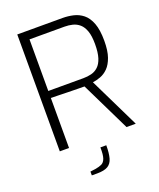

<svg xmlns="http://www.w3.org/2000/svg" viewBox="-167 -834 936 1133"><g transform="rotate(-20 301.0 -268.0)"><path d="M81 0V-734H366Q399 -734 432 -726.5Q465 -719 492 -697.5Q519 -676 535 -634Q551 -592 551 -524Q551 -461 537 -421.5Q523 -382 501 -360Q479 -338 453 -328.5Q427 -319 404 -316L558 0H500L349 -310Q332 -310 305 -310.5Q278 -311 248 -311.5Q218 -312 189 -313Q160 -314 139 -314V0ZM139 -358H359Q386 -358 410 -364Q434 -370 453 -387.5Q472 -405 482.5 -438Q493 -471 493 -524Q493 -575 482 -606Q471 -637 452 -653.5Q433 -670 409 -676Q385 -682 359 -682H139ZM210 198V174L241 170Q266 166 282.5 158.5Q299 151 307 129Q315 107 314 60H351Q351 110 342.5 140.5Q334 171 311 184.5Q288 198 244 198Z"/></g></svg>

Font: Exo Thin Light
Style: Regular
Weight: 300
Version: Version 2.000